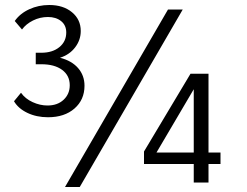

<svg xmlns="http://www.w3.org/2000/svg" viewBox="-20 -730 988 768"><path d="M36 -325 64 -359Q81 -335 110.5 -321.5Q140 -308 170 -308Q210 -308 234.5 -331Q259 -354 259 -389Q259 -428 228.5 -450.5Q198 -473 146 -473H123V-519H145Q190 -519 217.5 -541.5Q245 -564 245 -600Q245 -629 224.5 -645.5Q204 -662 172 -662Q140 -662 112 -648Q84 -634 68 -612L39 -646Q60 -676 97 -693Q134 -710 177 -710Q233 -710 268 -681Q303 -652 303 -606Q303 -570 280.5 -540.5Q258 -511 220 -499Q267 -487 292.5 -457.5Q318 -428 318 -387Q318 -331 278 -296Q238 -261 172 -261Q126 -261 89.5 -278.5Q53 -296 36 -325ZM652 -692H711L299 18H240ZM755 -74H556V-124L742 -435H814V-120H862V-74H814V0H755ZM755 -120V-373L606 -120Z"/></svg>

Font: Sarabun Light
Style: Regular
Weight: 300
Designer: Suppakit Chalermlarp | Katatrad Co.,Ltd.
Foundry: Cadson Demak Co.,Ltd.
Version: Version 1.000; ttfautohint (v1.6)